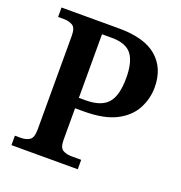

<svg xmlns="http://www.w3.org/2000/svg" viewBox="-129 -825 883 936"><g transform="rotate(20 312.5 -357.0)"><path d="M32 0V-49H63Q89 -49 107.5 -60.5Q126 -72 126 -116V-602Q126 -643 107 -654Q88 -665 63 -665H32V-714H330Q463 -714 527.5 -658Q592 -602 592 -503Q592 -444 564 -391.5Q536 -339 474 -307Q412 -275 307 -275H262V-111Q262 -70 281 -59.5Q300 -49 326 -49H376V0ZM297 -329Q377 -329 411.5 -368Q446 -407 446 -499Q446 -581 416.5 -620Q387 -659 312 -659H262V-329Z"/></g></svg>

Font: Noto Serif Vithkuqi SemiBold
Style: Regular
Weight: 600
Version: Version 1.005